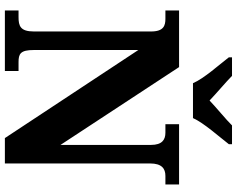

<svg xmlns="http://www.w3.org/2000/svg" viewBox="-112 -859 971 787"><g transform="rotate(90 373.5 -465.5)"><path d="M321 -771H464C484 -816 542 -880 571 -918V-931H494C472 -908 420 -866 392 -839C364 -866 314 -908 291 -931H215V-918C244 -880 302 -816 321 -771ZM23 0H271V-56H235C201 -56 185 -63 185 -119V-547L546 0H650V-595C650 -643 671 -658 701 -658H736V-714H489V-658H524C552 -658 574 -645 574 -599V-228L255 -714H23V-658H57C85 -658 109 -651 109 -599V-119C109 -63 86 -56 50 -56H23Z"/></g></svg>

Font: Noto Serif Hebrew SemiCondensed ExtraBold
Style: Regular
Weight: 800
Width: 4
Designer: Monotype Design Team
Foundry: Monotype Imaging Inc.
Version: Version 2.004